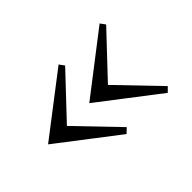

<svg xmlns="http://www.w3.org/2000/svg" viewBox="-76 -592 783 783"><g transform="rotate(-45 315.0 -200.5)"><path d="M550.9 -21.7 531.4 -2.3 275.4 -198.9 534.9 -398.9 550.9 -377.1 381.7 -197.7ZM314.3 -21.7 293.7 -2.3 37.7 -198.9 298.3 -398.9 314.3 -377.1 145.1 -197.7Z"/></g></svg>

Font: t
Style: Regular
Weight: 400
Designer: Takis Katsoulidis and George D. Matthiopoulos
Foundry: Takis Katsoulidis and George D. Matthiopoulos
Version: Version 1.0 ; ttfautohint (v1.8.1)